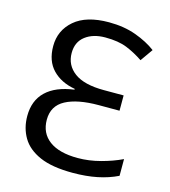

<svg xmlns="http://www.w3.org/2000/svg" viewBox="-109 -812 807 910"><g transform="rotate(15 294.0 -357.0)"><path d="M314 -724Q388 -724 447 -702.5Q506 -681 547 -650L504 -589Q464 -616 422 -633Q380 -650 316 -650Q256 -650 218 -621Q180 -592 180 -538Q180 -478 228 -442.5Q276 -407 373 -407H470V-332H368Q264 -332 206 -301Q148 -270 148 -202Q148 -136 196.5 -100Q245 -64 336 -64Q391 -64 447.5 -79Q504 -94 550 -116V-34Q505 -12 451 -1Q397 10 331 10Q230 10 169.5 -16.5Q109 -43 81.5 -89.5Q54 -136 54 -195Q54 -271 101 -316Q148 -361 238 -373V-377Q169 -389 128 -431.5Q87 -474 87 -547Q87 -624 145 -674Q203 -724 314 -724Z"/></g></svg>

Font: BC Sans
Style: Regular
Weight: 400
Designer: Monotype Design Team
Province of B.C.
Foundry: Monotype Imaging Inc.
Version: Version 2.000;GOOG;noto-source:20170915:90ef993387c0